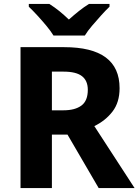

<svg xmlns="http://www.w3.org/2000/svg" viewBox="-20 -953 702 973"><path d="M305 -714Q586 -714 586 -506Q586 -434 550 -387.5Q514 -341 458 -314L662 0H480L322 -271H243V0H84V-714ZM302 -590H243V-394H302Q360 -394 392.5 -418Q425 -442 425 -498Q425 -544 395.5 -567Q366 -590 302 -590ZM251 -773Q237 -796 214.5 -823Q192 -850 168.5 -875.5Q145 -901 126 -919V-933H230Q257 -916 280.5 -897Q304 -878 329 -854Q356 -878 380.5 -897.5Q405 -917 431 -933H535V-919Q517 -902 493.5 -876Q470 -850 447 -823Q424 -796 410 -773Z"/></svg>

Font: Noto Sans Oriya
Style: Bold
Weight: 700
Designer: Amélie Bonet and Sol Matas
Foundry: Google LLC
Version: Version 2.006; ttfautohint (v1.8.4.7-5d5b)